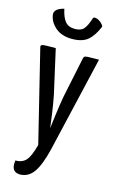

<svg xmlns="http://www.w3.org/2000/svg" viewBox="-136 -767 620 1016"><g transform="rotate(15 174.0 -259.0)"><path d="M13 0ZM85 195Q40 195 40 149Q40 137 41 130Q79 130 99.5 107Q120 84 137 19L15 -478Q13 -486 13 -488Q13 -494 19 -496.5Q25 -499 45 -499.5Q65 -500 94 -500L148 -260Q158 -211 165.5 -155.5Q173 -100 175 -83Q177 -99 184 -154.5Q191 -210 200 -261L245 -477Q247 -490 251 -494Q255 -498 270 -499Q285 -500 331 -500L208 27Q186 116 157.5 155Q129 194 85 195ZM165 -624Q198 -624 213.5 -642Q229 -660 242 -701Q243 -709 253 -709Q266 -709 282 -697.5Q298 -686 302 -673Q280 -620 250 -594.5Q220 -569 163 -569Q106 -569 71.5 -599.5Q37 -630 33 -670Q32 -700 84 -713Q93 -669 111 -646.5Q129 -624 165 -624Z"/></g></svg>

Font: Yanone Kaffeesatz
Style: Regular
Weight: 400
Designer: Yanone (Cyrillic: Daniel Pouzeot & Huerta Tipografica)
Foundry: Yanone
Version: Version 1.100;PS 001.100;hotconv 1.0.70;makeotf.lib2.5.58329